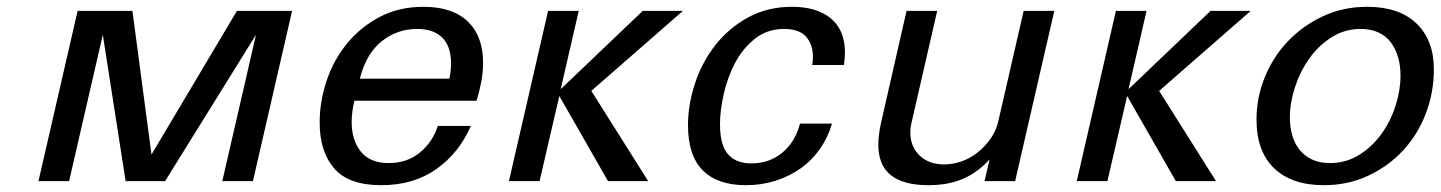

<svg xmlns="http://www.w3.org/2000/svg" viewBox="-20 -532 4232 564"><path d="M633 0 732 -430 465 0H349L282 -430L183 0H93L208 -500H369L425 -78L676 -500H838L723 0Z M919 -172Q919 -233 939 -293.5Q959 -354 998 -402.5Q1037 -451 1094 -481.5Q1151 -512 1224 -512Q1309 -512 1354 -469Q1399 -426 1399 -348Q1399 -319 1393.5 -290.5Q1388 -262 1380 -236H1021Q1017 -219 1015 -204Q1013 -189 1013 -174Q1013 -120 1040 -86.5Q1067 -53 1122 -53Q1176 -53 1213.5 -84Q1251 -115 1266 -162H1363Q1329 -83 1262 -35.5Q1195 12 1100 12Q1004 12 961.5 -37.5Q919 -87 919 -172ZM1300 -301Q1305 -324 1305 -346Q1305 -365 1300.5 -383Q1296 -401 1284.5 -415.5Q1273 -430 1253.5 -438.5Q1234 -447 1205 -447Q1147 -447 1101.5 -411Q1056 -375 1037 -301Z M1590 -500H1680L1627 -270L1868 -500H1986L1717 -265L1884 0H1766L1623 -250L1565 0H1475Z M2001 -164Q2001 -225 2021.5 -287Q2042 -349 2081 -399Q2120 -449 2177 -480.5Q2234 -512 2307 -512Q2379 -512 2420.5 -478Q2462 -444 2462 -377Q2462 -361 2459 -341H2366Q2367 -347 2367.5 -353Q2368 -359 2368 -366Q2368 -401 2348 -424Q2328 -447 2283 -447Q2234 -447 2198 -418.5Q2162 -390 2139.5 -347.5Q2117 -305 2106 -256Q2095 -207 2095 -167Q2095 -106 2118.5 -79Q2142 -52 2187 -52Q2240 -52 2278 -83.5Q2316 -115 2330 -169H2424Q2412 -128 2388.5 -94.5Q2365 -61 2332 -37.5Q2299 -14 2258 -1Q2217 12 2171 12Q2088 12 2044.5 -31.5Q2001 -75 2001 -164Z M2560 -108Q2560 -134 2568 -171L2643 -500H2733L2657 -169Q2654 -156 2654 -143Q2654 -102 2681 -75.5Q2708 -49 2754 -49Q2780 -49 2806 -58.5Q2832 -68 2853.5 -85.5Q2875 -103 2891 -126.5Q2907 -150 2913 -178L2987 -500H3077L2962 0H2872L2887 -64Q2853 -26 2809.5 -7Q2766 12 2707 12Q2635 12 2597.5 -17Q2560 -46 2560 -108Z M3258 -500H3348L3295 -270L3536 -500H3654L3385 -265L3552 0H3434L3291 -250L3233 0H3143Z M3671 -181Q3671 -245 3695 -304.5Q3719 -364 3762.5 -410Q3806 -456 3865.5 -484Q3925 -512 3996 -512Q4090 -512 4141 -463Q4192 -414 4192 -328Q4192 -261 4168.5 -199Q4145 -137 4102 -90.5Q4059 -44 3999.5 -16Q3940 12 3869 12Q3775 12 3723 -37.5Q3671 -87 3671 -181ZM3769 -187Q3769 -159 3776 -134.5Q3783 -110 3797.5 -92Q3812 -74 3834 -63.5Q3856 -53 3887 -53Q3934 -53 3972.5 -77Q4011 -101 4038 -138.5Q4065 -176 4079.5 -221.5Q4094 -267 4094 -310Q4094 -339 4087 -363.5Q4080 -388 4066 -407Q4052 -426 4029.5 -436.5Q4007 -447 3977 -447Q3930 -447 3891.5 -422.5Q3853 -398 3826 -360Q3799 -322 3784 -276Q3769 -230 3769 -187Z"/></svg>

Font: Perun
Style: Italic
Weight: 400
Italic angle: -12°
Foundry: Copyright (c) Stefan Peev, Context Ltd, 2016
Version: Version 1.027